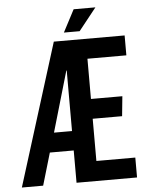

<svg xmlns="http://www.w3.org/2000/svg" viewBox="-58 -897 727 943"><g transform="rotate(-5 306.0 -425.0)"><path d="M360.8 -740.2H283.2L340.8 -850.1H448.2ZM579.1 -602.1H387.2V-403.8H542L532.2 -306.2H387.2V-98.1H579.1V0H280.8V-159.2H163.1L116.2 0H11.2L230 -700.2H579.1ZM278.8 -553.2 191.9 -254.9H280.8V-553.2Z"/></g></svg>

Font: BaseOne
Style: Regular
Weight: 400
Designer: Domenico Catapano
Foundry: Design by Basse
Version: Version 1.000;PS 001.001;hotconv 1.0.56